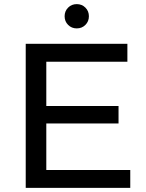

<svg xmlns="http://www.w3.org/2000/svg" viewBox="-20 -913 710 933"><path d="M613 -87V0H105V-700H599V-613H205V-398H556V-313H205V-87ZM294 -834Q294 -859 311 -876Q328 -893 353 -893Q378 -893 395 -876Q412 -859 412 -834Q412 -809 395 -792Q378 -775 353 -775Q328 -775 311 -792Q294 -809 294 -834Z"/></svg>

Font: APTA Sans Medium
Style: Bold
Weight: 500
Version: Version 7.200